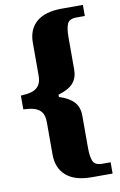

<svg xmlns="http://www.w3.org/2000/svg" viewBox="-97 -813 617 990"><g transform="rotate(-10 212.0 -318.5)"><path d="M301 123Q212 123 167 83Q122 43 122 -27V-196Q122 -233 107.5 -251Q93 -269 68.5 -275.5Q44 -282 14 -283V-355Q44 -356 68.5 -362.5Q93 -369 107.5 -387.5Q122 -406 122 -441V-612Q122 -683 167 -721.5Q212 -760 301 -760H410V-702H367Q328 -702 318 -678Q308 -654 308 -609V-439Q308 -397 284.5 -369.5Q261 -342 206 -326V-314Q259 -297 283.5 -269.5Q308 -242 308 -199V-29Q308 16 318 40Q328 64 367 64H410V123Z"/></g></svg>

Font: Noto Serif SemiCondensed Black
Style: Regular
Weight: 900
Width: 4
Designer: Monotype Design Team
Foundry: Monotype Imaging Inc.
Version: Version 2.014; ttfautohint (v1.8.4.7-5d5b)